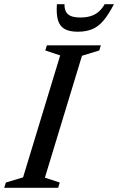

<svg xmlns="http://www.w3.org/2000/svg" viewBox="-41 -891 560 911"><path d="M244.5 -628 174 -651.5 181.5 -676H437.5L430 -651.5L348 -626.5L172 -48L242.5 -25L235 0H-21L-13 -25L68.5 -49.5ZM341 -808Q368.5 -808 389.8 -814.8Q411 -821.5 427.2 -835.5Q443.5 -849.5 455.5 -871H499.5Q473.5 -820.5 448.8 -792Q424 -763.5 395 -752Q366 -740.5 328 -740.5Q289 -740.5 266 -753.2Q243 -766 234.2 -794.8Q225.5 -823.5 229 -871H265Q264.5 -850 271.8 -835.8Q279 -821.5 295.8 -814.8Q312.5 -808 341 -808Z"/></svg>

Font: Newsreader 16pt Medium
Style: Italic
Weight: 500
Italic angle: -17°
Designer: Hugues Gentile
Foundry: Production Type
Version: Version 1.003